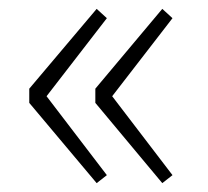

<svg xmlns="http://www.w3.org/2000/svg" viewBox="-20 -494 469 433"><path d="M46 -262V-294L198 -474L221 -453L85 -277L221 -99L198 -81ZM195 -262V-294L346 -474L369 -453L233 -277L369 -99L346 -81Z"/></svg>

Font: Kinto Sans Thin
Style: Regular
Weight: 100
Designer: Authors: Ryoko NISHIZUKA  (kana & ideographs); Paul D. Hunt (Latin, Greek & Cyrillic); Wenlong ZHANG  (bopomofo); Sandol
Foundry: Adobe Systems Incorporated, ookami Inc.
Version: Version 0.001